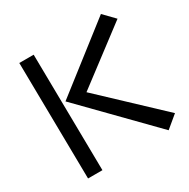

<svg xmlns="http://www.w3.org/2000/svg" viewBox="-167 -877 1038 1053"><g transform="rotate(-30 352.5 -350.0)"><path d="M199 -405 607 -723 673 -655 324 -391 687 -49 610 15ZM85 -714H176L186 23H95Z"/></g></svg>

Font: Stick
Style: Regular
Weight: 400
Designer: Fontworks Inc.
Foundry: Fontworks Inc.
Version: Version 1.100